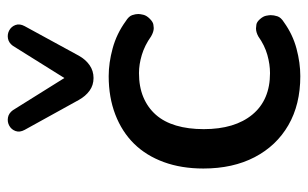

<svg xmlns="http://www.w3.org/2000/svg" viewBox="-173 -631 813 507"><g transform="rotate(-90 233.5 -377.5)"><path d="M286 9Q211 9 156.5 -22.5Q102 -54 72 -111.5Q42 -169 42 -247Q42 -305 59 -351.5Q76 -398 107.5 -430Q139 -462 184.5 -479.5Q230 -497 286 -497Q321 -497 359.5 -486.5Q398 -476 431 -452Q444 -444 447 -435Q450 -426 450 -419Q450 -414 448 -405.5Q446 -397 437.5 -388.5Q429 -380 422 -379Q415 -378 413 -378Q403 -378 391 -385Q367 -402 342 -409.5Q317 -417 294 -417Q258 -417 230.5 -405.5Q203 -394 184 -372.5Q165 -351 155.5 -319Q146 -287 146 -246Q146 -164 184.5 -117.5Q223 -71 294 -71Q317 -71 342 -78Q367 -85 391 -102Q402 -108 412 -108Q415 -108 422 -107Q429 -106 436.5 -97.5Q444 -89 445.5 -81Q447 -73 447 -69Q447 -61 444 -51.5Q441 -42 428 -34Q396 -11 358.5 -1Q321 9 286 9ZM281 -537Q262 -537 247.5 -547.5Q233 -558 223 -576L144 -719Q137 -732 141 -743Q145 -754 155 -759.5Q165 -765 176.5 -763Q188 -761 196 -750L281 -614L366 -750Q374 -761 385.5 -763Q397 -765 407 -759.5Q417 -754 421 -743Q425 -732 418 -719L340 -576Q330 -558 315 -547.5Q300 -537 281 -537Z"/></g></svg>

Font: Nunito SemiBold
Style: Regular
Weight: 600
Designer: Vernon Adams
Foundry: Vernon Adams
Version: Version 3.602